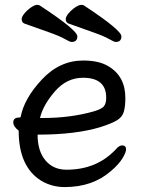

<svg xmlns="http://www.w3.org/2000/svg" viewBox="-20 -739 583 783"><path d="M272 -567.9Q265.1 -567.9 244.6 -579.8Q224.1 -591.8 176.8 -608.4Q129.4 -625 79.1 -643.1Q68.4 -647.9 68.4 -661.1Q68.4 -670.9 80.3 -685.1Q92.3 -699.2 107.2 -709.2Q122.1 -719.2 131.3 -719.2Q138.2 -719.2 142.1 -716.8Q295.4 -616.2 295.4 -590.8Q295.4 -567.9 272 -567.9ZM452.1 -567.9Q445.3 -567.9 424.8 -579.8Q404.3 -591.8 356.7 -608.4Q309.1 -625 259.3 -643.1Q248 -647.9 248 -661.1Q248 -670.9 260 -685.1Q272 -699.2 287.1 -709.2Q302.2 -719.2 311 -719.2Q318.4 -719.2 322.3 -716.8Q475.1 -616.2 475.1 -590.8Q475.1 -567.9 452.1 -567.9ZM155.3 -257.8Q266.1 -257.8 360.4 -284.2Q394 -293.9 403.6 -305.4Q413.1 -316.9 413.1 -340.8Q413.1 -421.9 318.4 -421.9Q252 -421.9 203.6 -366Q155.3 -310.1 143.1 -257.8ZM244.1 23.9Q191.4 23.9 147.9 -2Q56.2 -59.1 56.2 -206.1Q34.2 -223.1 34.2 -240.2Q34.2 -259.8 59.1 -259.8L64 -261.2Q78.1 -336.9 150.6 -414.6Q223.1 -492.2 319.3 -492.2Q383.3 -492.2 421.4 -469.2Q491.2 -428.2 491.2 -339.8Q491.2 -305.2 485.1 -283.7Q479 -262.2 458 -249Q437 -235.8 391.1 -221.2Q290 -189.9 133.3 -189.9Q133.3 -123 165.3 -85Q197.3 -46.9 251 -46.9Q374 -46.9 451.2 -128.9Q465.3 -146 478 -146Q494.1 -146 494.1 -129.9Q494.1 -117.2 479.2 -93Q464.4 -68.8 433.1 -42Q358.4 23.9 244.1 23.9Z"/></svg>

Font: LXGW WenKai GB Screen
Style: Regular
Weight: 400
Designer: LXGW / Fontworks Inc.
Foundry: LXGW / Fontworks Inc.
Version: Version 1.321;February 19, 2024;FontCreator 14.0.0.2901 64-b